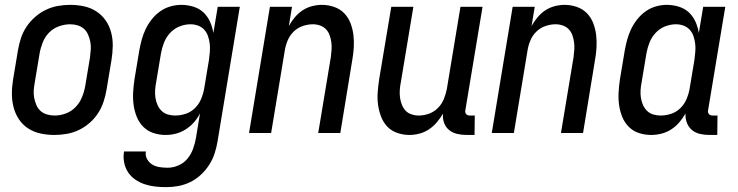

<svg xmlns="http://www.w3.org/2000/svg" viewBox="-20 -548 3040 791"><path d="M204 8Q175 8 147 2Q119 -4 96 -19Q73 -34 58 -56.5Q43 -79 36 -106Q29 -133 29 -162Q29 -191 34 -221L54 -341Q58 -365 66 -390Q74 -415 89 -437.5Q104 -460 124.5 -478Q145 -496 169 -507.5Q193 -519 218.5 -523.5Q244 -528 269 -528Q298 -528 326 -522Q354 -516 377 -501Q400 -486 415.5 -463.5Q431 -441 438 -414Q445 -387 444.5 -358Q444 -329 439 -299L419 -179Q415 -155 407 -130Q399 -105 384.5 -82.5Q370 -60 349.5 -42Q329 -24 305 -12.5Q281 -1 255 3.5Q229 8 204 8ZM205 -72Q228 -72 251 -80.5Q274 -89 291 -106.5Q308 -124 317.5 -147Q327 -170 331 -193L351 -313Q353 -329 354 -345Q355 -361 352 -376Q349 -391 343 -405Q337 -419 326 -429Q315 -439 300 -443.5Q285 -448 269 -448Q246 -448 222.5 -439.5Q199 -431 182 -413.5Q165 -396 156 -373Q147 -350 143 -327L123 -207Q120 -191 119 -175Q118 -159 121 -144Q124 -129 130 -115Q136 -101 147 -91Q158 -81 173.5 -76.5Q189 -72 205 -72Z M665 223Q642 223 619.5 220.5Q597 218 576 211Q555 204 537 191.5Q519 179 507.5 161.5Q496 144 491.5 121.5Q487 99 491 76H581Q578 93 586 107.5Q594 122 607.5 130Q621 138 637.5 140.5Q654 143 671 143Q693 143 715 133.5Q737 124 752 106Q767 88 775 66Q783 44 787 22L804 -81Q794 -61 779 -44Q764 -27 745 -15Q726 -3 705 2.5Q684 8 663 8Q636 8 612 0Q588 -8 570.5 -25.5Q553 -43 543.5 -66.5Q534 -90 530.5 -115.5Q527 -141 528.5 -167.5Q530 -194 534 -221L554 -341Q558 -363 564 -385Q570 -407 580 -428Q590 -449 605 -468Q620 -487 639.5 -501Q659 -515 682 -521.5Q705 -528 727 -528Q752 -528 776.5 -520.5Q801 -513 818 -497Q835 -481 845 -459Q855 -437 859 -412L877 -520H968L876 36Q872 60 864 84.5Q856 109 841.5 131.5Q827 154 807 172.5Q787 191 763 202.5Q739 214 714 218.5Q689 223 665 223ZM701 -72Q723 -72 744.5 -79Q766 -86 782.5 -102Q799 -118 808 -139Q817 -160 821 -182L841 -302Q843 -318 844.5 -335Q846 -352 844 -368Q842 -384 837 -399Q832 -414 821.5 -425.5Q811 -437 796 -442.5Q781 -448 765 -448Q742 -448 719.5 -439Q697 -430 680.5 -412Q664 -394 655.5 -372Q647 -350 643 -327L623 -207Q620 -192 619 -176Q618 -160 620.5 -144.5Q623 -129 629 -115.5Q635 -102 645.5 -91.5Q656 -81 671 -76.5Q686 -72 701 -72Z M1006 0 1092 -520H1183L1170 -441Q1180 -459 1194 -476Q1208 -493 1226 -505Q1244 -517 1265 -522.5Q1286 -528 1306 -528Q1332 -528 1356.5 -519.5Q1381 -511 1398 -493.5Q1415 -476 1424 -452.5Q1433 -429 1436 -404Q1439 -379 1437.5 -352.5Q1436 -326 1431 -299L1382 0H1291L1343 -313Q1345 -328 1346 -343.5Q1347 -359 1345 -374Q1343 -389 1338 -403Q1333 -417 1323 -427.5Q1313 -438 1298.5 -443Q1284 -448 1269 -448Q1248 -448 1226.5 -440.5Q1205 -433 1189 -417Q1173 -401 1164.5 -380Q1156 -359 1153 -338L1097 0Z M1667 8Q1641 8 1616.5 -0.5Q1592 -9 1575.5 -26.5Q1559 -44 1550 -67.5Q1541 -91 1537.5 -116Q1534 -141 1536 -167.5Q1538 -194 1542 -221L1592 -520H1683L1631 -207Q1628 -192 1627 -176.5Q1626 -161 1628 -146Q1630 -131 1635.5 -117Q1641 -103 1650.5 -92.5Q1660 -82 1675 -77Q1690 -72 1705 -72Q1726 -72 1747 -79.5Q1768 -87 1784 -103Q1800 -119 1808.5 -140Q1817 -161 1821 -182L1877 -520H1968L1897 -93Q1896 -89 1897 -85Q1898 -81 1900.5 -78Q1903 -75 1907 -73.5Q1911 -72 1916 -72H1936L1935 8H1902Q1882 8 1863 3.5Q1844 -1 1830 -12.5Q1816 -24 1809.5 -42Q1803 -60 1805 -80Q1794 -61 1779.5 -44Q1765 -27 1747 -15Q1729 -3 1708 2.5Q1687 8 1667 8Z M2006 0 2092 -520H2183L2170 -441Q2180 -459 2194 -476Q2208 -493 2226 -505Q2244 -517 2265 -522.5Q2286 -528 2306 -528Q2332 -528 2356.5 -519.5Q2381 -511 2398 -493.5Q2415 -476 2424 -452.5Q2433 -429 2436 -404Q2439 -379 2437.5 -352.5Q2436 -326 2431 -299L2382 0H2291L2343 -313Q2345 -328 2346 -343.5Q2347 -359 2345 -374Q2343 -389 2338 -403Q2333 -417 2323 -427.5Q2313 -438 2298.5 -443Q2284 -448 2269 -448Q2248 -448 2226.5 -440.5Q2205 -433 2189 -417Q2173 -401 2164.5 -380Q2156 -359 2153 -338L2097 0Z M2663 8Q2636 8 2612 0Q2588 -8 2570.5 -25.5Q2553 -43 2543.5 -66.5Q2534 -90 2530.5 -115.5Q2527 -141 2528.5 -167.5Q2530 -194 2534 -221L2554 -341Q2558 -363 2564 -385Q2570 -407 2580 -428Q2590 -449 2605 -468Q2620 -487 2639.5 -501Q2659 -515 2682 -521.5Q2705 -528 2727 -528Q2752 -528 2776.5 -520.5Q2801 -513 2818 -497Q2835 -481 2845 -459Q2855 -437 2859 -412L2877 -520H2968L2897 -93Q2896 -89 2897 -85Q2898 -81 2900.5 -78Q2903 -75 2907 -73.5Q2911 -72 2916 -72H2936L2935 8H2902Q2882 8 2863 3.5Q2844 -1 2830 -13Q2816 -25 2809.5 -43Q2803 -61 2804 -81Q2794 -62 2779 -44.5Q2764 -27 2745.5 -15Q2727 -3 2705.5 2.5Q2684 8 2663 8ZM2701 -72Q2723 -72 2744.5 -79Q2766 -86 2782.5 -102Q2799 -118 2808 -139Q2817 -160 2821 -182L2841 -302Q2843 -318 2844.5 -335Q2846 -352 2844 -368Q2842 -384 2837 -399Q2832 -414 2821.5 -425.5Q2811 -437 2796 -442.5Q2781 -448 2765 -448Q2742 -448 2719.5 -439Q2697 -430 2680.5 -412Q2664 -394 2655.5 -372Q2647 -350 2643 -327L2623 -207Q2620 -192 2619 -176Q2618 -160 2620.5 -144.5Q2623 -129 2629 -115.5Q2635 -102 2645.5 -91.5Q2656 -81 2671 -76.5Q2686 -72 2701 -72Z"/></svg>

Font: Iosevka Medium
Style: Italic
Weight: 500
Italic angle: -9°
Monospace: yes
Designer: Belleve Invis
Foundry: Belleve Invis
Version: Version 32.5.0; ttfautohint (v1.8.4)